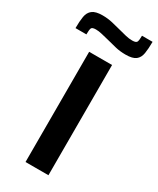

<svg xmlns="http://www.w3.org/2000/svg" viewBox="-255 -972 852 1038"><g transform="rotate(30 171.0 -453.0)"><path d="M100 0V-688H243V0ZM-28 -762Q-28 -805 -23 -834.5Q-18 -864 2 -879.5Q22 -895 65 -895Q97 -895 127.5 -888Q158 -881 187 -873Q210 -867 230 -862Q250 -857 271 -857Q295 -857 299.5 -867.5Q304 -878 304 -906H370Q370 -863 365 -833Q360 -803 340.5 -788Q321 -773 278 -773Q243 -773 214 -780Q185 -787 155 -795Q131 -801 110 -806Q89 -811 72 -811Q48 -811 44 -800.5Q40 -790 40 -762Z"/></g></svg>

Font: Saira Expanded SemiBold
Style: Regular
Weight: 600
Width: 7
Designer: Hector Gatti with collaboration of the Omnibus-Type team
Foundry: Omnibus-Type
Version: Version 1.100; ttfautohint (v1.8.3)